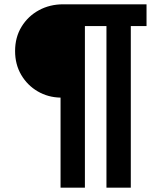

<svg xmlns="http://www.w3.org/2000/svg" viewBox="-20 -707 727 891"><path d="M261 164V-254Q203 -255 155 -283Q107 -311 78.5 -359.5Q50 -408 50 -470Q50 -534 80 -583Q110 -632 160.5 -659.5Q211 -687 273 -687H660V-586H587V164H474V-586H374V164Z"/></svg>

Font: Archivo SemiExpanded ExtraBold
Style: Regular
Weight: 800
Width: 6
Designer: Hector Gatti
Foundry: Omnibus-Type
Version: Version 2.001; ttfautohint (v1.8.3)